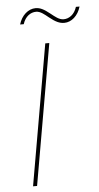

<svg xmlns="http://www.w3.org/2000/svg" viewBox="-59 -914 491 951"><g transform="rotate(-5 186.5 -439.0)"><path d="M66 0H86L208 -700H188ZM72 -804H90C102 -842 129 -860 156 -860C178 -860 197 -843 217 -827C248 -802 268 -793 291 -793C327 -793 360 -822 373 -867H355C343 -829 316 -811 289 -811C267 -811 247 -828 227 -844C196 -869 177 -878 155 -878C119 -878 85 -849 72 -804Z"/></g></svg>

Font: Fixel Display Thin
Style: Italic
Weight: 100
Italic angle: -10°
Designer: AlfaBravo + MacPaw
Foundry: Kyrylo Tkachov, Marchela Mozhyna, Serhii Makarenko, Maria Weinstein, Zakhar Kryvoshyya
Version: Version 1.210;Glyphs 3.2 (3217)